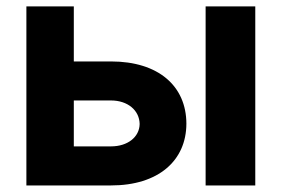

<svg xmlns="http://www.w3.org/2000/svg" viewBox="-20 -565 858 585"><path d="M60.4 0H318.2C462.7 0 547.6 -75.6 547.9 -188.2C547.6 -302.9 462.7 -377.8 318.2 -377.8H204.9V-545.5H60.4ZM204.9 -119V-258.9H318.2C369 -258.9 404.8 -229 405.5 -187.1C404.8 -147.4 369 -119 318.2 -119ZM606.5 0H757.8V-545.5H606.5Z"/></svg>

Font: Margiela Sans
Style: Bold
Weight: 700
Designer: Stefan Endress, Andreas Faust
Version: Version 1.100;FEAKit 1.0